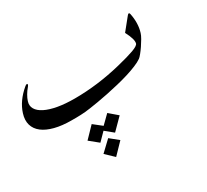

<svg xmlns="http://www.w3.org/2000/svg" viewBox="-172 -610 1169 1083"><g transform="rotate(-30 413.0 -68.5)"><path d="M248.5 213.9 315.9 149.9 370.1 193.8 301.8 264.6ZM208 104 274.9 34.7 328.6 77.1Q341.8 64.5 355.2 51Q368.7 37.6 382.3 24.4L436.5 70.8L365.2 142.6L314 100.6Q301.3 113.3 289.3 125.7Q277.3 138.2 265.1 150.4ZM771 -272Q767.1 -258.8 756.3 -240.2Q745.6 -221.7 733.2 -203.4Q720.7 -185.1 708.7 -170.4Q696.8 -155.8 689.9 -150.9Q672.9 -138.7 644.3 -127Q615.7 -115.2 581.5 -104.7Q547.4 -94.2 509.5 -85.2Q471.7 -76.2 435.3 -68.6Q398.9 -61 366.7 -55.7Q334.5 -50.3 311 -46.9Q292 -43.9 276.9 -42.7Q261.7 -41.5 247.6 -40.8Q233.4 -40 219.2 -40Q205.1 -40 188 -40Q126.5 -40 79.8 -52Q33.2 -64 4.4 -86.2Q-24.4 -108.4 -33.7 -140.4Q-43 -172.4 -30.3 -212.4Q-8.8 -280.8 57.1 -336.4Q65.4 -343.8 70.8 -343.8Q76.2 -343.8 74.2 -336.4Q72.8 -331.5 67.9 -326.2Q53.7 -309.6 43.5 -292Q33.2 -274.4 27.8 -257.3Q19 -230.5 32 -208.5Q44.9 -186.5 76.4 -170.7Q107.9 -154.8 156 -146.2Q204.1 -137.7 265.1 -137.7Q413.6 -137.7 568.8 -175.8Q640.6 -193.4 677.7 -207Q714.8 -220.7 718.8 -233.4Q726.1 -257.8 695.3 -316.4L757.3 -393.1Q763.2 -400.9 768.6 -401.9Q772 -401.9 774.4 -394Q781.2 -361.8 780.5 -330.8Q779.8 -299.8 771 -272Z"/></g></svg>

Font: XB Zar
Style: Italic
Weight: 400
Italic angle: -12°
Designer: Behnam
Foundry: Irmug
Version: Version 8.005 2009